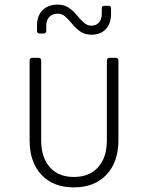

<svg xmlns="http://www.w3.org/2000/svg" viewBox="-20 -800 640 830"><path d="M299 10Q210 10 159 -44.5Q108 -99 108 -194V-538Q108 -550 120 -550H146Q158 -550 158 -538V-194Q158 -119 195.5 -77Q233 -35 299 -35Q366 -35 404 -77Q442 -119 442 -194V-538Q442 -550 454 -550H480Q492 -550 492 -538V-194Q492 -100 440.5 -45Q389 10 299 10ZM375 -650Q347 -650 327.5 -663.5Q308 -677 293 -695.5Q278 -714 263 -727.5Q248 -741 230 -741Q207 -741 193.5 -727Q180 -713 180 -690V-667Q180 -655 168 -655H152Q140 -655 140 -667V-690Q140 -732 164 -756Q188 -780 230 -780Q258 -780 277.5 -766.5Q297 -753 312 -734.5Q327 -716 342 -702.5Q357 -689 375 -689Q396 -689 408 -703Q420 -717 420 -740V-763Q420 -775 432 -775H448Q460 -775 460 -763V-740Q460 -698 437.5 -674Q415 -650 375 -650Z"/></svg>

Font: Pitagon Sans Mono Thin
Style: Regular
Weight: 100
Monospace: yes
Designer: Travis Tran
Foundry: Pitagon
Version: Version 1.001; ttfautohint (v1.8.4.7-5d5b);gftools[0.9.26]